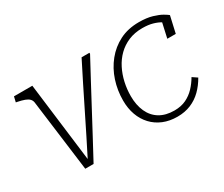

<svg xmlns="http://www.w3.org/2000/svg" viewBox="-97 -798 1237 1060"><g transform="rotate(-30 521.5 -267.5)"><path d="M169 -537H52L44 -503L54 -501Q79 -496 96.5 -489.5Q114 -483 123 -473.5Q132 -464 134 -451L193 6H246Q282 -61 318 -128Q354 -195 389.5 -262Q425 -329 461 -396Q497 -463 533 -530V-537H483Q450 -472 417.5 -407Q385 -342 353 -277Q321 -212 288.5 -147Q256 -82 223 -17L234 -13Z M781 -26Q824 -26 856 -41.5Q888 -57 912 -82.5Q936 -108 954 -139L985 -118Q963 -79 933 -49.5Q903 -20 864.5 -4Q826 12 779 12Q729 12 689 -4.5Q649 -21 620.5 -51.5Q592 -82 577 -123.5Q562 -165 562 -215Q562 -280 581.5 -339.5Q601 -399 639 -446Q677 -493 730.5 -520Q784 -547 853 -547Q903 -547 938 -536.5Q973 -526 993.5 -514Q1014 -502 1022 -495L998 -389H944L969 -501Q981 -496 987 -490Q993 -484 995 -477.5Q997 -471 996.5 -465.5Q996 -460 995 -456Q985 -469 966 -481Q947 -493 919 -501Q891 -509 853 -509Q804 -509 765 -492.5Q726 -476 697 -447.5Q668 -419 649 -381.5Q630 -344 620.5 -301.5Q611 -259 611 -215Q611 -158 630.5 -115Q650 -72 688 -49Q726 -26 781 -26Z"/></g></svg>

Font: Roboto Serif 20pt Thin
Style: Italic
Weight: 250
Italic angle: -10°
Version: Version 1.007